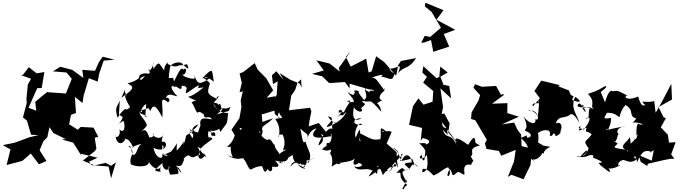

<svg xmlns="http://www.w3.org/2000/svg" viewBox="-96 -1186 4866 1372"><path d="M698 -1 659 -22 580 -4 496 -38 582 -107 593 -124 581 -201 606 -209 572 -274 481 -279 460 -259 398 -298 416 -390 394 -392 380 -353 447 -379 439 -494 493 -450 502 -504 539 -627 602 -603 612 -657 645 -753 723 -759 638 -781 611 -742 583 -680 492 -687 500 -629 420 -687 335 -709 282 -676 379 -668 417 -623 375 -518 272 -525 240 -528 156 -459 163 -395 108 -416 170 -556 202 -557 221 -671 166 -662 110 -706 67 -650 49 -651 126 -623 103 -582 93 -483 95 -450 68 -347 96 -324 93 -336 126 -223 180 -221 114 -205 8 -166 -76 -149 -21 -118 -49 -7 63 -36 124 -89 182 -12 208 -23 236 -36 187 -112 214 -177 242 -205 266 -316 216 -354 246 -295 285 -236 373 -192 345 -189 427 -167 489 -68 481 -88 601 -59 546 -33H539L558 -6L680 4L698 88L732 -26Z M955 -349C921 -380 874 -378 921 -388C900 -431 879 -370 974 -420C948 -414 984 -400 979 -390C991 -434 1014 -451 1064 -346C1073 -442 1037 -508 1105 -455C1130 -469 1102 -498 1088 -485C1107 -529 1136 -502 1172 -498C1127 -540 1111 -591 1158 -562C1148 -594 1208 -513 1202 -574C1236 -570 1236 -563 1238 -552C1217 -489 1248 -534 1323 -577C1328 -540 1278 -556 1359 -561C1292 -507 1268 -499 1248 -494C1333 -442 1338 -492 1273 -455C1282 -443 1288 -433 1294 -416C1330 -340 1299 -418 1361 -368C1361 -324 1403 -369 1417 -333C1363 -342 1327 -352 1336 -288C1310 -225 1337 -231 1259 -262C1304 -189 1320 -191 1285 -265C1283 -196 1290 -178 1257 -233C1296 -273 1268 -276 1323 -298C1278 -234 1266 -268 1281 -245C1206 -202 1251 -236 1213 -147C1225 -204 1220 -164 1167 -109C1162 -177 1191 -185 1128 -104C1099 -90 1067 -71 1067 -90C1131 -66 1096 -67 1060 -84C1082 -47 1018 -41 1001 -130C1099 -80 1117 -193 1052 -171C1053 -141 1093 -147 1061 -116C1073 -168 1043 -140 1074 -237C1069 -179 991 -201 997 -235C1023 -191 929 -207 972 -203C959 -229 950 -278 912 -244C965 -300 974 -275 891 -387C900 -326 908 -428 949 -442L942 -350ZM781 -349C770 -301 714 -283 787 -323C807 -260 779 -232 757 -263C773 -208 721 -190 729 -222C734 -145 787 -149 803 -202C795 -180 820 -217 857 -129C834 -129 878 -152 918 -158C877 -141 886 -65 849 -82C843 -104 843 -152 822 -141C884 -96 822 -75 839 -13C868 8 971 13 968 -30C980 0 1036 48 1056 1C1032 50 1077 42 1032 39C995 31 1018 24 1065 -22C1058 18 1111 56 1111 -3C1124 61 1134 -3 1128 -8C1104 41 1101 -1 1119 62C1208 56 1173 58 1172 3C1226 75 1190 51 1163 -3C1209 12 1207 -21 1221 -49C1200 -39 1243 -84 1255 -74C1294 -48 1275 -69 1363 -88C1381 -78 1330 -21 1321 -74C1351 -131 1279 -153 1338 -126C1333 -119 1324 -111 1379 -69C1365 -58 1315 -108 1356 -39C1304 -115 1329 -123 1422 -193C1406 -223 1384 -173 1393 -249C1442 -236 1382 -214 1443 -215C1440 -271 1421 -211 1406 -256C1433 -233 1516 -285 1508 -305C1475 -295 1462 -277 1479 -243C1532 -321 1524 -281 1534 -378C1498 -380 1448 -387 1428 -448C1458 -397 1482 -368 1472 -394C1514 -435 1498 -391 1552 -423C1526 -374 1566 -407 1455 -368C1471 -389 1505 -400 1487 -411C1476 -450 1484 -459 1429 -403C1509 -455 1423 -450 1431 -453C1498 -522 1448 -499 1452 -480C1385 -514 1383 -518 1401 -582C1422 -585 1344 -649 1346 -624C1429 -707 1417 -695 1432 -602C1344 -672 1348 -611 1415 -636C1330 -576 1319 -583 1296 -637C1289 -651 1304 -653 1293 -625C1275 -618 1207 -640 1207 -654C1232 -640 1249 -718 1214 -688C1200 -712 1184 -679 1147 -603C1139 -647 1144 -625 1110 -628C1116 -732 1138 -745 1125 -716C1169 -768 1245 -715 1195 -739C1269 -670 1251 -697 1241 -727C1147 -702 1141 -742 1209 -735C1198 -748 1187 -680 1101 -730C1119 -755 1077 -728 1077 -683C1036 -738 1043 -754 1001 -694C985 -767 1023 -733 969 -674C959 -720 986 -668 968 -659C896 -673 876 -626 923 -606C869 -649 905 -611 832 -522C895 -591 887 -637 951 -644C936 -656 907 -577 899 -641C909 -640 895 -611 815 -590C869 -562 860 -551 771 -487C821 -584 773 -564 809 -501C787 -523 800 -472 834 -421C837 -425 810 -395 805 -406C795 -413 761 -376 745 -343C722 -420 738 -415 760 -467L754 -368Z M2046 -588 1977 -617 1902 -664 1931 -613 1879 -677 1847 -648 1855 -585 1888 -605 1881 -506 1856 -476 1868 -370C1948 -321 1866 -332 1898 -384C1911 -339 1952 -346 1872 -337C1881 -312 1912 -287 1896 -203C1880 -247 1974 -207 1919 -232C1966 -150 1904 -91 1934 -116C1982 -119 1875 -99 1902 -59C1913 -107 1857 -108 1867 -174C1864 -115 1851 -198 1823 -190C1805 -172 1749 -236 1755 -247C1776 -236 1779 -260 1688 -194C1715 -194 1721 -204 1676 -154C1688 -143 1696 -151 1693 -162C1689 -183 1765 -152 1781 -247C1763 -291 1805 -287 1856 -341L1779 -315L1774 -368L1873 -398L1869 -498L1809 -487L1856 -540L1808 -625L1745 -689L1724 -735L1642 -671L1616 -661L1632 -593L1616 -528L1677 -540L1712 -583L1638 -529L1624 -467L1629 -421L1615 -341L1558 -259L1584 -216C1663 -257 1621 -213 1617 -271C1643 -274 1634 -246 1587 -266C1585 -173 1535 -151 1528 -136C1605 -137 1521 -148 1553 -137C1548 -57 1600 -50 1527 -80C1529 -91 1531 -57 1609 -50C1605 -54 1693 -60 1716 -58C1611 -60 1639 -69 1661 -27C1706 66 1683 7 1773 1C1784 -2 1789 76 1815 22C1855 74 1858 -21 1835 9C1837 -6 1938 33 1870 -38C1956 -18 1960 -46 1965 -64C1923 -53 1931 11 1912 -53C1914 15 1924 -32 1885 -27C1983 -39 1933 -50 1996 -78C1999 -9 2047 -11 2087 19C2024 19 2032 -63 1979 7C2003 -69 2037 9 2055 -22C2044 6 2084 -27 2084 6C2039 6 2117 11 2090 -64C2090 -12 2134 -60 2150 -56C2112 -49 2085 -8 2112 -27C2132 -99 2115 -81 2087 -175C2069 -161 2069 -168 2050 -267C2110 -211 2105 -242 2100 -176C2098 -229 2141 -267 2166 -268C2110 -206 2153 -188 2268 -213L2257 -214L2182 -307L2110 -283L2116 -326L2129 -390L2120 -416L1969 -398L1985 -502L2013 -543L2029 -592L2055 -619L2060 -560Z M2523 -136C2530 -169 2467 -162 2473 -190C2478 -253 2487 -298 2446 -204C2429 -228 2461 -331 2494 -294C2429 -287 2406 -334 2488 -343C2443 -312 2415 -336 2433 -420C2467 -364 2469 -441 2450 -400C2510 -358 2497 -445 2462 -394C2547 -465 2500 -432 2491 -466C2567 -444 2529 -501 2629 -387C2614 -471 2572 -433 2624 -464C2663 -465 2589 -465 2629 -518C2685 -564 2627 -566 2663 -524C2595 -614 2593 -632 2559 -630C2650 -666 2649 -646 2620 -633C2645 -650 2701 -602 2712 -631C2739 -678 2713 -647 2686 -695C2750 -694 2782 -751 2747 -660C2789 -718 2822 -684 2877 -771L2769 -750L2750 -721L2735 -645L2649 -743L2592 -784L2560 -677L2538 -668L2521 -767L2410 -710L2375 -780L2409 -818L2325 -700L2332 -675L2259 -732L2165 -755L2221 -678L2223 -684L2133 -658L2206 -641L2257 -592L2368 -600L2403 -554L2402 -588L2540 -548L2572 -543C2597 -527 2530 -553 2546 -520C2554 -531 2480 -546 2534 -558C2478 -562 2551 -505 2506 -471C2483 -495 2448 -546 2476 -527C2447 -556 2402 -527 2465 -528C2410 -543 2466 -476 2386 -529C2449 -455 2449 -448 2380 -462C2429 -476 2404 -469 2361 -384C2342 -389 2303 -366 2335 -405C2339 -384 2379 -417 2314 -349C2362 -391 2326 -329 2378 -386C2376 -378 2353 -320 2244 -278C2223 -289 2323 -342 2247 -354C2285 -300 2284 -325 2316 -296C2262 -356 2281 -256 2279 -263C2254 -293 2178 -176 2180 -146C2247 -186 2184 -236 2202 -229C2207 -214 2301 -197 2263 -227C2305 -216 2308 -204 2287 -250C2263 -254 2290 -151 2239 -165C2230 -110 2257 -170 2205 -119C2263 -92 2268 -138 2269 -104C2245 -77 2320 -71 2258 -91C2280 -80 2283 -25 2273 5C2365 -57 2340 5 2309 -18C2425 -37 2438 -36 2456 -86C2395 20 2460 -11 2466 -21C2507 -18 2494 18 2434 4C2481 56 2525 -14 2598 57C2612 6 2565 -3 2648 3C2643 65 2615 58 2675 33C2628 -11 2689 52 2652 -10C2648 2 2592 -20 2537 76C2627 31 2610 -18 2640 66C2693 -13 2727 -5 2681 46C2724 13 2720 -45 2736 2C2679 11 2709 -4 2782 -83C2753 -95 2787 -58 2761 -35C2833 -41 2859 -74 2856 -18C2805 69 2794 7 2766 23C2810 19 2782 -7 2736 50C2801 39 2725 70 2814 135C2768 172 2810 165 2778 165C2820 91 2808 80 2813 123C2781 52 2751 36 2832 23C2795 -14 2764 -22 2862 -26C2858 -53 2849 -12 2894 7C2837 -49 2875 25 2846 -18C2853 -56 2806 -119 2773 -34C2735 -128 2748 -95 2712 -130C2763 -111 2767 -59 2706 -67C2721 -73 2721 -32 2748 12L2740 -44L2738 -99L2667 -160L2703 -244C2666 -261 2641 -229 2632 -253C2705 -220 2639 -267 2632 -269C2617 -269 2631 -236 2622 -191C2570 -186 2575 -182 2470 -237L2483 -152Z M2932 -881 2984 -900 3000 -816 3114 -853 3075 -943 3157 -973 3023 -1045 3073 -1113 2945 -1166 2942 -1159 2941 -1139 2988 -1101 3055 -988 2978 -922 2939 -930 2914 -881ZM2923 -199C2971 -192 2990 -170 2948 -152C2948 -152 2967 -168 2900 -162C2966 -101 2936 -106 2939 -49C2917 -19 2925 -75 2915 -79C2876 -35 2958 -56 2954 -86C2955 -65 2977 40 2922 45C2915 5 2953 13 3002 68C3062 43 3053 30 3106 9C3148 67 3071 112 3117 21C3144 46 3122 93 3174 43C3210 49 3150 28 3220 63C3233 63 3194 -24 3270 -8C3287 -54 3297 -14 3268 -68C3301 -95 3238 -124 3334 -147C3281 -170 3306 -182 3300 -180C3295 -214 3285 -208 3249 -151C3154 -221 3146 -202 3167 -144C3130 -246 3094 -181 3068 -258C3122 -207 3095 -212 3102 -269C3102 -269 3058 -267 3064 -311L3176 -159L3107 -240L3117 -304L3079 -375L3060 -371L3070 -421L3051 -554L3128 -483L3114 -572L3073 -580L3051 -638L3103 -668L3050 -710L3043 -636L3024 -627L2929 -713L2922 -667L2955 -637L2928 -596L3000 -535L2995 -459L2930 -438L2894 -483L2855 -427L2827 -294L2920 -272L2910 -179Z M3495 -513 3484 -508 3449 -572 3349 -566 3298 -584 3287 -559 3335 -506 3323 -467 3274 -383 3270 -336 3300 -327 3383 -187 3369 -162 3380 -122 3469 -107 3486 -73 3589 -115 3577 -32 3533 78 3559 63 3645 95 3695 -7 3701 -75C3693 -80 3663 -71 3699 -38C3681 -82 3760 11 3695 -66C3664 -70 3722 -8 3775 -83C3791 -113 3760 -95 3734 -107C3836 -72 3748 -95 3837 -137C3759 -151 3810 -135 3745 -170C3750 -152 3756 -205 3748 -235C3780 -263 3850 -268 3832 -218C3862 -202 3849 -255 3874 -221C3857 -198 3921 -232 3908 -245C3940 -321 3870 -318 3870 -291C3896 -369 3926 -333 3975 -364C3980 -373 4002 -385 4045 -307C4022 -381 3980 -408 4013 -494C4035 -483 4085 -438 3994 -470C3994 -510 4024 -482 3982 -509L3969 -540L3891 -570L3906 -577L3772 -610L3723 -536L3762 -484L3712 -426C3699 -451 3735 -449 3754 -448C3748 -507 3765 -480 3747 -356C3728 -393 3674 -407 3683 -394C3748 -411 3767 -315 3729 -334C3740 -284 3673 -307 3644 -358C3696 -247 3637 -266 3660 -250C3747 -214 3652 -186 3671 -213C3649 -208 3707 -237 3626 -200C3714 -122 3652 -103 3698 -126L3631 -142L3628 -224L3601 -260L3578 -310L3490 -297C3530 -316 3571 -334 3612 -352L3529 -378L3530 -449L3420 -445L3508 -510Z M4240 -256C4231 -286 4233 -251 4276 -260C4222 -250 4274 -272 4270 -344C4199 -328 4229 -356 4242 -380C4308 -383 4325 -343 4331 -351C4347 -419 4377 -430 4371 -437C4445 -397 4387 -358 4452 -339C4487 -392 4442 -319 4423 -310C4461 -317 4532 -289 4474 -297C4463 -314 4449 -297 4452 -218C4469 -232 4469 -255 4449 -191C4424 -208 4462 -140 4444 -194C4414 -153 4377 -149 4392 -102C4363 -125 4434 -83 4402 -219C4422 -188 4313 -147 4374 -116C4263 -133 4297 -131 4318 -162C4263 -196 4256 -156 4304 -177C4328 -226 4309 -238 4338 -217C4273 -259 4368 -290 4371 -285L4217 -253ZM4529 0 4534 -16C4588 -27 4638 -42 4694 -51H4723L4700 -83L4732 -170L4684 -167L4677 -222L4626 -276L4662 -341L4645 -349L4607 -427L4608 -420L4706 -475L4701 -587C4664 -517 4629 -446 4589 -380L4579 -464C4538 -453 4523 -461 4493 -459C4537 -397 4523 -480 4512 -432C4504 -438 4488 -412 4464 -496C4365 -455 4360 -511 4392 -503C4355 -513 4326 -548 4284 -533C4274 -543 4252 -543 4229 -459C4222 -455 4221 -478 4200 -519C4184 -535 4249 -552 4231 -573C4194 -552 4187 -542 4105 -515C4169 -454 4110 -421 4152 -408C4112 -416 4091 -422 4137 -398C4144 -394 4103 -430 4066 -414C4096 -358 4099 -400 4053 -441C4043 -461 3997 -412 4078 -420C4062 -470 4040 -399 4147 -423C4083 -425 4137 -330 4087 -340C4128 -359 4129 -329 4076 -260C4067 -268 4013 -269 4055 -285C4012 -217 4081 -284 4095 -269C4082 -230 4099 -258 4132 -226C4096 -171 4063 -187 4110 -127C4100 -88 4072 -67 4069 -76C4109 -91 4115 -148 4051 -66C3996 -76 4037 -55 4094 -67C4108 -78 4156 -88 4141 -60C4229 -25 4208 -23 4181 -22C4230 41 4203 -2 4246 -23C4217 -13 4210 36 4202 -2C4267 60 4275 45 4252 18C4318 24 4356 -34 4327 4C4300 -38 4386 -49 4353 -43C4374 -46 4414 -4 4462 -57C4413 -38 4447 -113 4456 -27C4488 -90 4498 -117 4552 -104C4559 -99 4514 -75 4576 -113L4561 -38L4470 -77L4482 -30Z"/></svg>

Font: Hussar Lance
Style: ExBd
Weight: 700
Foundry: Cannot Into Space Fonts, PlusOne Fonts
Version: Version 2.270